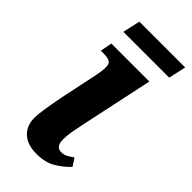

<svg xmlns="http://www.w3.org/2000/svg" viewBox="-221 -736 800 800"><g transform="rotate(45 179.0 -336.5)"><path d="M174 10Q121 10 91.5 -17Q62 -44 62 -90Q62 -112 68 -149.5Q74 -187 82 -228L118 -400Q128 -449 121.5 -466.5Q115 -484 77 -484H60L70 -536H294L225 -213Q219 -185 214.5 -159.5Q210 -134 210 -112Q210 -68 242 -68Q257 -68 269 -74Q281 -80 297 -92L319 -58Q296 -33 261.5 -11.5Q227 10 174 10ZM71 -606 88 -683H358L341 -606Z"/></g></svg>

Font: Noto Serif SemiCondensed
Style: Bold Italic
Weight: 700
Width: 4
Italic angle: -12°
Designer: Monotype Design Team
Foundry: Monotype Imaging Inc.
Version: Version 2.014